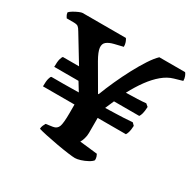

<svg xmlns="http://www.w3.org/2000/svg" viewBox="-131 -700 844 836"><g transform="rotate(30 291.0 -282.0)"><path d="M342.5 0Q332.5 0 306 -3.5Q279.5 -7 247.5 -12.8Q215.5 -18.5 187.8 -24.5Q160 -30.5 147.5 -34.5Q147.5 -43 151.2 -51.5Q155 -60 158 -65L192 -70Q212.5 -73 218.8 -91Q225 -109 225 -157.5V-201H66.5Q66.5 -226.5 70 -240Q73.5 -253.5 78 -255Q103.5 -255 139.5 -255Q175.5 -255 215 -256L188.5 -299H66.5Q66.5 -325.5 70.2 -338.8Q74 -352 78 -355H159L80 -485Q72 -499 65.5 -504Q59 -509 42 -509H8Q6 -512.5 2.5 -518.2Q-1 -524 -2 -533.5Q3 -539.5 14.8 -546.5Q26.5 -553.5 38.8 -558.8Q51 -564 56.5 -564H274Q278.5 -557.5 282 -548Q285.5 -538.5 285.5 -526L242 -515.5Q219.5 -510 207 -499.8Q194.5 -489.5 196.8 -470Q199 -450.5 219 -415.5L290.5 -292.5H293.5Q307.5 -329.5 326 -370.2Q344.5 -411 364.8 -449Q385 -487 405 -517.5Q425 -548 442 -564H571.5Q576 -559.5 580 -549.2Q584 -539 584 -527L542.5 -515Q514.5 -507 488.2 -485Q462 -463 438.2 -430.5Q414.5 -398 393 -357.5Q426 -358 450.5 -359Q475 -360 493 -362L506 -351Q505 -329.5 501.8 -317.2Q498.5 -305 494 -299H367L348 -255Q377.5 -256 398.2 -256.5Q419 -257 438.5 -258Q458 -259 483.5 -261L495 -249.5Q494 -227.5 490.5 -216.8Q487 -206 483.5 -201H341.5V-125Q341.5 -111 337.2 -96.5Q333 -82 327.5 -74L416.5 -64Q418.5 -60.5 421.2 -53.2Q424 -46 423.5 -35.5Q417.5 -27 402.2 -18.8Q387 -10.5 370.2 -5.2Q353.5 0 342.5 0Z"/></g></svg>

Font: Texturina Medium
Style: Regular
Weight: 500
Designer: Guillermo Torres Carreño
Foundry: Omnibus-Type
Version: Version 1.003